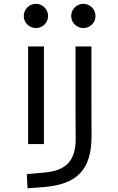

<svg xmlns="http://www.w3.org/2000/svg" viewBox="-20 -764 626 1018"><path d="M126 234.4 206.1 228.5C387.2 214.8 466.3 138.7 465.3 -45.9L464.8 -187.5V-517.6H380.4V-170.9L381.3 -30.3C381.8 87.9 331.5 140.1 215.8 150.9L122.1 159.2ZM128.9 0H212.9V-517.6H128.9ZM170.4 -615.2C206.1 -615.2 234.9 -643.6 234.9 -679.2C234.9 -714.8 206.1 -743.7 170.4 -743.7C134.8 -743.7 106 -714.8 106 -679.2C106 -643.6 134.8 -615.2 170.4 -615.2ZM421.9 -615.2C457.5 -615.2 486.3 -643.6 486.3 -679.2C486.3 -714.8 457.5 -743.7 421.9 -743.7C386.2 -743.7 357.4 -714.8 357.4 -679.2C357.4 -643.6 386.2 -615.2 421.9 -615.2Z"/></svg>

Font: Cascadia Mono PL SemiLight
Style: Regular
Weight: 350
Monospace: yes
Designer: Aaron Bell
Foundry: Saja Typeworks
Version: Version 2404.023